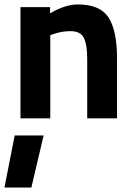

<svg xmlns="http://www.w3.org/2000/svg" viewBox="-30 -532 603 863"><path d="M-10 311 36 77H166L111 311ZM196 0H62V-500H195V-472Q263 -512 320 -512Q420 -512 458 -453Q496 -394 496 -271V0H362V-267Q362 -331 347 -361.5Q332 -392 287 -392Q246 -392 208 -378L196 -374Z"/></svg>

Font: Titillium Web
Style: Bold
Weight: 700
Version: Version 1.001;PS 57.000;hotconv 1.0.70;makeotf.lib2.5.55311